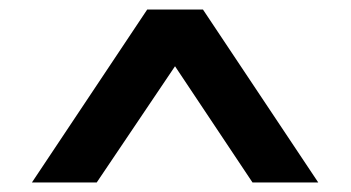

<svg xmlns="http://www.w3.org/2000/svg" viewBox="-20 -749 736 403"><path d="M47 -366 289 -729H406L648 -366H510L324 -645L373 -648L183 -366Z"/></svg>

Font: Lexend Exa Medium
Style: Regular
Weight: 500
Designer: Bonnie Shaver-Troup, Thomas Jockin
Foundry: Lexend
Version: Version 1.007